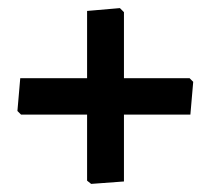

<svg xmlns="http://www.w3.org/2000/svg" viewBox="-20 -498 520 474"><path d="M276 -478 286 -468V-305H448L457 -296L450 -215H286V-50L205 -44L195 -52V-215H32L23 -224L30 -305H195V-471Z"/></svg>

Font: Alegreya Sans
Style: Bold
Weight: 700
Designer: Juan Pablo del Peral
Foundry: Huerta Tipografica
Version: Version 2.007